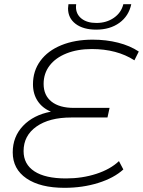

<svg xmlns="http://www.w3.org/2000/svg" viewBox="-20 -895 685 920"><path d="M189 -493Q189 -438 227 -408Q265 -378 334 -378H505L495 -332H321Q216 -332 154.5 -288.5Q93 -245 93 -171Q93 -108 145 -74Q197 -40 296 -40Q374 -40 441.5 -62Q509 -84 550 -123L571 -83Q526 -42 451 -18.5Q376 5 289 5Q173 5 107 -40Q41 -85 41 -165Q41 -240 90.5 -292Q140 -344 224 -360Q183 -377 160.5 -411Q138 -445 138 -491Q138 -555 173.5 -603.5Q209 -652 274 -678.5Q339 -705 424 -705Q489 -705 546 -690.5Q603 -676 645 -648L624 -606Q540 -660 420 -660Q351 -660 298.5 -639Q246 -618 217.5 -580.5Q189 -543 189 -493ZM306 -855Q306 -861 308 -875H345Q344 -870 344 -862Q344 -827 370.5 -806Q397 -785 442 -785Q490 -785 525.5 -809.5Q561 -834 571 -875H609Q597 -818 552 -785.5Q507 -753 441 -753Q379 -753 342.5 -780.5Q306 -808 306 -855Z"/></svg>

Font: Montserrat Alternates Light
Style: Italic
Weight: 300
Italic angle: -11.3°
Designer: Julieta Ulanovsky
Foundry: Julieta Ulanovsky
Version: Version 7.200